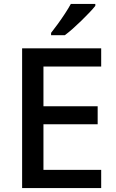

<svg xmlns="http://www.w3.org/2000/svg" viewBox="-20 -961 595 981"><path d="M497 0H93V-714H497V-621H202V-418H479V-326H202V-93H497ZM467 -931Q456 -917 437 -897Q418 -877 396 -855.5Q374 -834 352 -814.5Q330 -795 311 -781H241V-793Q256 -812 275 -838Q294 -864 312 -891.5Q330 -919 342 -941H467Z"/></svg>

Font: Noto Sans Khmer Medium
Style: Regular
Weight: 500
Version: Version 2.003